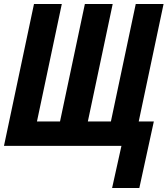

<svg xmlns="http://www.w3.org/2000/svg" viewBox="-23 -734 843 966"><path d="M588 0H-3L148 -714H288L163 -123H279L404 -714H544L419 -123H535L660 -714H800L675 -123H751L678 212H541Z"/></svg>

Font: Noto Sans Display Ex Bold Cond
Style: Italic
Weight: 800
Width: 3
Italic angle: -12°
Designer: Monotype Design team
Foundry: Monotype Imaging Inc.
Version: Version 1.000